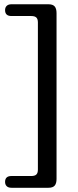

<svg xmlns="http://www.w3.org/2000/svg" viewBox="-20 -760 371 908"><path d="M159.2 42.1V-653.9Q159.2 -670.1 151.9 -677.1Q144.6 -684.2 127.9 -684.2H34.2Q4 -684.2 4 -712.1Q4 -724.7 11.6 -732.2Q19.2 -739.8 34.2 -739.8H209.3Q229.7 -739.8 238.6 -729.6Q247.4 -719.4 247.4 -697.8V86Q247.4 107.6 238.6 117.8Q229.7 128 209.3 128H34.2Q19.2 128 11.6 120.4Q4 112.9 4 100.3Q4 72.4 34.2 72.4H127.9Q144.6 72.4 151.9 65.3Q159.2 58.3 159.2 42.1Z"/></svg>

Font: Fraunces SuperSoft
Style: Regular
Weight: 900
Version: Version 1.000;[b76b70a41]